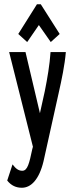

<svg xmlns="http://www.w3.org/2000/svg" viewBox="-20 -710 353 904"><path d="M108 -512 163 -592 219 -512 261 -550 172 -690H154L66 -550ZM83 174C125 174 164 137 185 49L256 -271C270 -333 285 -404 290 -465H218C214 -405 203 -341 191 -281L168 -177L100 -465H23L135 -19L132 -8C118 58 110 94 85 94C67 94 54 84 39 64L14 140C33 164 56 174 83 174Z"/></svg>

Font: Inconsolata ExtraCondensed
Style: Bold
Weight: 700
Width: 2
Monospace: yes
Designer: Raph Levien, Cyreal, Brenton Simpson
Foundry: Raph Levien, Cyreal, Google
Version: Version 3.100